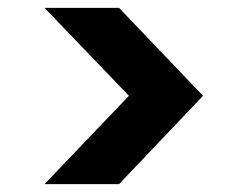

<svg xmlns="http://www.w3.org/2000/svg" viewBox="-20 -522 628 487"><path d="M93 -55 307 -279 93 -502H282L495 -279L282 -55Z"/></svg>

Font: DM Sans 16pt Black
Style: Regular
Weight: 900
Version: Version 4.004;gftools[0.9.30]